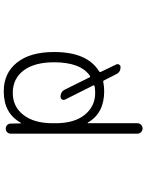

<svg xmlns="http://www.w3.org/2000/svg" viewBox="104 -700 792 1040"><g transform="rotate(-90 500.0 -180.0)"><path d="M682.6 -283.2Q682.6 -389.6 638.2 -448.2Q593.8 -506.8 516.6 -506.8Q442.4 -506.8 397.5 -449.2Q352.5 -391.6 352.5 -291V-275.4Q352.5 -172.9 398.4 -116.7Q444.3 -60.5 516.6 -60.5Q536.1 -60.5 552.7 -63.5Q559.6 -65.4 556.6 -72.3L480.5 -223.6Q476.6 -232.4 481.4 -240.2Q486.3 -248 496.1 -248Q523.4 -248 535.2 -223.6L600.6 -91.8Q603.5 -85 609.4 -88.9Q682.6 -139.6 682.6 -283.2ZM351.6 -464.8Q351.6 -462.9 353 -462.4Q354.5 -461.9 355.5 -463.9Q406.2 -555.7 525.4 -555.7Q624 -555.7 681.2 -483.9Q738.3 -412.1 738.3 -283.2Q738.3 -104.5 634.8 -40Q627.9 -36.1 630.9 -29.3L670.9 53.7Q674.8 61.5 669.9 69.3Q665 77.1 656.2 77.1Q629.9 77.1 618.2 53.7L585 -11.7Q582 -18.6 575.2 -16.6Q552.7 -11.7 525.4 -11.7Q407.2 -11.7 356.4 -99.6Q355.5 -101.6 354 -101.1Q352.5 -100.6 352.5 -99.6V168Q352.5 179.7 344.2 188Q335.9 196.3 324.2 196.3Q312.5 196.3 304.2 188Q295.9 179.7 295.9 168V-517.6Q295.9 -529.3 303.7 -537.1Q311.5 -544.9 323.2 -544.9Q335 -544.9 342.8 -537.1Q350.6 -529.3 350.6 -517.6Z"/></g></svg>

Font: Rounded Mgen+ 1m light
Style: Regular
Weight: 200
Designer: [Source Han Sans]
Ryoko NISHIZUKA  (kana & ideographs); Paul D. Hunt (Latin, Greek & Cyrillic); Wenlong ZHANG  (bopomofo
Version: Version 1.059.20150602